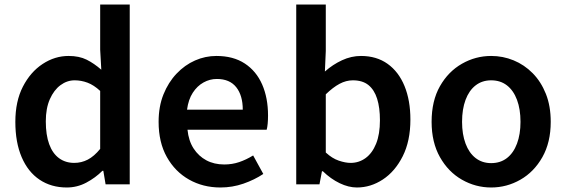

<svg xmlns="http://www.w3.org/2000/svg" viewBox="-20 -817 2507 851"><path d="M276 14Q207 14 155.5 -20.5Q104 -55 76 -120.5Q48 -186 48 -277Q48 -368 81.5 -433Q115 -498 169 -533.5Q223 -569 284 -569Q331 -569 364 -552.5Q397 -536 429 -508L424 -597V-797H555V0H448L438 -60H434Q403 -29 362.5 -7.5Q322 14 276 14ZM309 -95Q341 -95 369 -109.5Q397 -124 424 -157V-414Q396 -440 368 -450.5Q340 -461 311 -461Q277 -461 248 -439.5Q219 -418 201 -377.5Q183 -337 183 -279Q183 -219 198 -178Q213 -137 241.5 -116Q270 -95 309 -95Z M957 14Q880 14 818 -21Q756 -56 719.5 -121Q683 -186 683 -277Q683 -345 704.5 -398.5Q726 -452 762.5 -490.5Q799 -529 844.5 -549Q890 -569 939 -569Q1014 -569 1065 -535.5Q1116 -502 1142 -442.5Q1168 -383 1168 -305Q1168 -286 1166.5 -269.5Q1165 -253 1162 -242H811Q816 -193 838 -159Q860 -125 894.5 -106.5Q929 -88 974 -88Q1009 -88 1040 -98.5Q1071 -109 1102 -128L1147 -46Q1108 -20 1059 -3Q1010 14 957 14ZM809 -331H1056Q1056 -394 1027 -430.5Q998 -467 941 -467Q910 -467 882 -451.5Q854 -436 834.5 -406Q815 -376 809 -331Z M1562 14Q1525 14 1485.5 -5Q1446 -24 1411 -58H1407L1396 0H1293V-797H1424V-591L1420 -500Q1455 -531 1496 -550Q1537 -569 1580 -569Q1649 -569 1698 -534Q1747 -499 1773 -435.5Q1799 -372 1799 -287Q1799 -192 1765 -124.5Q1731 -57 1677 -21.5Q1623 14 1562 14ZM1534 -95Q1571 -95 1600.5 -116.5Q1630 -138 1647 -180Q1664 -222 1664 -284Q1664 -340 1651.5 -379.5Q1639 -419 1613 -440Q1587 -461 1544 -461Q1514 -461 1485 -445.5Q1456 -430 1424 -399V-141Q1452 -115 1481.5 -105Q1511 -95 1534 -95Z M2157 14Q2088 14 2027.5 -20.5Q1967 -55 1930 -120.5Q1893 -186 1893 -277Q1893 -370 1930 -435Q1967 -500 2027.5 -534.5Q2088 -569 2157 -569Q2209 -569 2256.5 -549.5Q2304 -530 2341 -492.5Q2378 -455 2399.5 -401Q2421 -347 2421 -277Q2421 -186 2384 -120.5Q2347 -55 2286.5 -20.5Q2226 14 2157 14ZM2157 -94Q2198 -94 2227 -116.5Q2256 -139 2271.5 -180.5Q2287 -222 2287 -277Q2287 -333 2271.5 -374.5Q2256 -416 2227 -438.5Q2198 -461 2157 -461Q2117 -461 2088 -438.5Q2059 -416 2043.5 -374.5Q2028 -333 2028 -277Q2028 -222 2043.5 -180.5Q2059 -139 2088 -116.5Q2117 -94 2157 -94Z"/></svg>

Font: Noto Sans KR SemiBold
Style: Regular
Weight: 600
Designer: Ryoko NISHIZUKA  (kana, bopomofo & ideographs); Paul D. Hunt (Latin, Greek & Cyrillic); Sandoll Communications , Soo-you
Foundry: Adobe
Version: Version 2.004-H2;hotconv 1.0.118;makeotfexe 2.5.65603